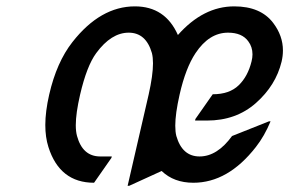

<svg xmlns="http://www.w3.org/2000/svg" viewBox="-20 -567 913 606"><path d="M382.8 19.5 449.2 -268.6Q462.9 -329.6 462.9 -367.2Q462.9 -385.7 459.5 -399.4Q440.9 -463.9 386.2 -463.9Q331.1 -463.9 283.7 -399.4Q253.9 -358.9 232.9 -268.6Q219.2 -209.5 219.2 -171.9Q219.2 -151.9 223.1 -137.7Q240.7 -73.7 295.4 -73.2H333L331.5 -68.4L276.9 9.8Q168.5 9.8 132.8 -103Q123 -133.8 123 -172.4Q123 -214.8 135.3 -268.6Q158.7 -370.6 208.5 -434.1Q296.9 -546.9 405.8 -546.9Q501.5 -546.9 541.5 -456.5Q621.6 -546.9 719.2 -546.9Q802.7 -546.9 842.3 -494.6Q873 -454.1 873 -407.7Q873 -390.1 868.7 -372.1Q850.6 -297.4 787.6 -241.7Q725.1 -186.5 633.3 -186.5H595.7L596.7 -191.4L651.4 -269.5Q704.1 -269.5 733.4 -297.9Q762.2 -325.7 773.9 -373Q776.9 -384.8 776.9 -395.5Q776.9 -418.9 763.7 -436.5Q744.1 -463.9 699.7 -463.9Q640.1 -463.9 597.2 -399.4Q565.9 -352.5 546.9 -268.6Q533.2 -208 533.2 -170.4Q533.2 -150.9 536.6 -137.7Q555.2 -73.2 609.9 -73.2Q665.5 -73.2 712.4 -137.7L829.1 -184.1H834Q814.5 -137.2 787.6 -103Q699.7 9.8 590.3 9.8Q528.8 9.8 490.2 -27.3L387.7 19.5Z"/></svg>

Font: Nova Script
Style: Regular
Weight: 400
Italic angle: -13°
Version: Version 2.001